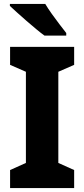

<svg xmlns="http://www.w3.org/2000/svg" viewBox="-20 -951 426 971"><path d="M355 0H31V-91L111 -127V-588L31 -623V-714H355V-623L275 -588V-127L355 -91ZM209 -931Q222 -909 241.5 -881.5Q261 -854 281 -828Q301 -802 315 -784V-771H205Q188 -783 164 -803Q140 -823 114.5 -845Q89 -867 66.5 -887.5Q44 -908 30 -921V-931Z"/></svg>

Font: Noto Sans Devanagari SemiCondensed ExtraBold
Style: Regular
Weight: 800
Width: 4
Designer: Jelle Bosma - Monotype Design Team
Foundry: Monotype Imaging Inc.
Version: Version 2.004; ttfautohint (v1.8.4.7-5d5b)